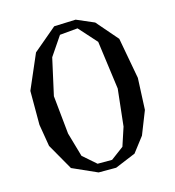

<svg xmlns="http://www.w3.org/2000/svg" viewBox="-108 -805 826 908"><g transform="rotate(-15 305.0 -351.0)"><path d="M450 -30 349 12H263L142 -42L69 -170L51 -278V-444L124 -613L239 -710L345 -714L431 -677L521 -573L558 -372L551 -217L506 -103ZM255 -664 192 -571 152 -391 171 -203 205 -85 269 -29H340L403 -76L433 -167L453 -348L421 -585L343 -672Z"/></g></svg>

Font: Alike Angular
Style: Regular
Weight: 400
Version: Version 1.210